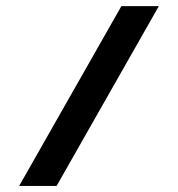

<svg xmlns="http://www.w3.org/2000/svg" viewBox="-20 -611 585 631"><path d="M502 -590.8 166 0H43L378.9 -590.8Z"/></svg>

Font: Ebtekar Inline 2
Style: Inline-2
Weight: 500
Designer: Arman Khorramak
Foundry: Arman Khorramak
Version: Version 2.000